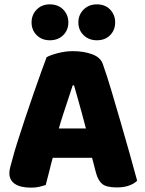

<svg xmlns="http://www.w3.org/2000/svg" viewBox="-20 -851 667 882"><path d="M320 -459H314Q305 -431 294 -398Q283 -365 271 -328.5Q259 -292 248 -253L226 -140Q220 -120 215.5 -101Q211 -82 206.5 -65Q202 -48 198 -32Q194 -16 190 -1Q177 3 161 7Q145 11 123 11Q73 11 48 -6.5Q23 -24 23 -55Q23 -69 27 -83Q31 -97 36 -116Q44 -148 60 -198.5Q76 -249 95.5 -307.5Q115 -366 134.5 -422Q154 -478 170 -522.5Q186 -567 194 -588Q211 -598 246 -607Q281 -616 315 -616Q365 -616 404 -601.5Q443 -587 453 -555Q471 -504 491.5 -435.5Q512 -367 533.5 -292.5Q555 -218 575 -147.5Q595 -77 610 -21Q598 -8 574 1Q550 10 517 10Q468 10 449 -6.5Q430 -23 421 -57L396 -153L376 -256Q366 -295 356 -331Q346 -367 337 -399.5Q328 -432 320 -459ZM151 -126 220 -261H440L461 -126ZM294 -748Q294 -713 270.5 -689.5Q247 -666 209 -666Q172 -666 148.5 -689.5Q125 -713 125 -748Q125 -783 148.5 -807Q172 -831 209 -831Q247 -831 270.5 -807Q294 -783 294 -748ZM509 -748Q509 -713 486 -689.5Q463 -666 425 -666Q388 -666 364 -689.5Q340 -713 340 -748Q340 -783 364 -807Q388 -831 425 -831Q463 -831 486 -807Q509 -783 509 -748Z"/></svg>

Font: Baloo Tamma 2 ExtraBold
Style: Regular
Weight: 800
Designer: Divya Kowshik, Shuchita Grover and Ek Type
Foundry: Ek Type
Version: Version 1.700